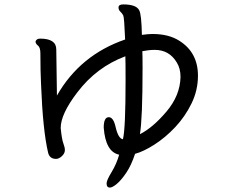

<svg xmlns="http://www.w3.org/2000/svg" viewBox="-20 -776 1040 870"><path d="M614 -168Q672 -197 734 -270Q796 -343 798 -427Q798 -466 781 -493Q747 -550 681 -550Q655 -550 625 -544Q626 -523 626 -469Q626 -238 614 -168ZM478 74Q463 74 463 55Q463 41 485.5 4Q508 -33 520 -75Q458 -88 450 -198Q450 -245 473 -245Q494 -245 504 -200Q516 -148 537 -145Q549 -192 549 -411Q549 -501 548 -521Q417 -472 330 -357Q255 -259 255 -196Q260 -145 267 -126.5Q274 -108 274 -96Q274 -81 260.5 -68.5Q247 -56 234 -56Q205 -56 198 -84Q174 -186 166 -394Q163 -453 163 -534Q163 -561 152 -569.5Q141 -578 141 -588Q145 -601 162 -601Q235 -601 235 -552L238 -343Q343 -527 547 -597Q543 -697 538.5 -706Q534 -715 525.5 -723Q517 -731 517 -742Q517 -756 538 -756Q598 -756 611 -729Q621 -711 623 -618Q652 -622 671 -622Q745 -622 793 -591Q877 -538 877 -433Q877 -367 848 -307.5Q819 -248 774.5 -200.5Q730 -153 680 -121Q630 -89 592 -79Q575 -27 552 7Q529 41 509 57.5Q489 74 478 74Z"/></svg>

Font: LXGW WenKai Mono Medium
Style: Regular
Weight: 500
Monospace: yes
Designer: LXGW / Fontworks Inc.
Foundry: LXGW / Fontworks Inc.
Version: Version 1.520; June 14, 2025